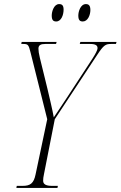

<svg xmlns="http://www.w3.org/2000/svg" viewBox="-20 -919 590 939"><path d="M385 -814C409 -814 422 -845 422 -870C422 -893 413 -899 400 -899C374 -899 363 -863 363 -843C363 -819 372 -814 385 -814ZM255 -814C279 -814 291 -845 291 -872C291 -893 283 -899 269 -899C244 -899 233 -863 233 -843C233 -819 242 -814 255 -814ZM60 0H261L263 -10H234C205 -10 191 -18 191 -35C191 -46 192 -52 195 -67L248 -336L455 -650C487 -699 497 -704 523 -704H547L550 -714H373L370 -704H421C447 -704 457 -697 457 -684C457 -673 446 -654 432 -632L309 -444C281 -400 259 -370 243 -345C237 -380 221 -446 212 -485L175 -636C170 -657 168 -670 168 -681C168 -699 180 -704 202 -704H254L257 -714H86L84 -704H94C117 -704 120 -700 129 -664L211 -336L154 -66C145 -22 128 -10 91 -10H62Z"/></svg>

Font: Noto Serif Display ExtraCondensed ExtraLight
Style: Italic
Weight: 200
Width: 2
Italic angle: -12°
Designer: Monotype Design Team
Foundry: Monotype Imaging Inc.
Version: Version 2.009